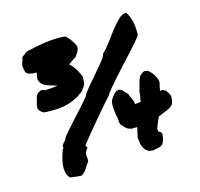

<svg xmlns="http://www.w3.org/2000/svg" viewBox="-128 -869 1075 1031"><g transform="rotate(-20 409.0 -353.5)"><path d="M91.8 -376 79.1 -387.7Q74.2 -395.5 72.8 -397.9Q71.3 -400.4 70.3 -404.3L73.2 -422.9Q75.2 -425.8 76.7 -430.7Q78.1 -435.5 80.1 -441.4Q83 -453.1 90.3 -468.8Q97.7 -484.4 120.1 -490.2Q135.7 -490.2 140.6 -483.4Q159.2 -482.4 178.2 -482.4Q197.3 -482.4 213.9 -484.4Q209 -486.3 204.6 -487.8Q200.2 -489.3 195.3 -491.2Q172.9 -499 150.9 -511.2Q128.9 -523.4 124 -549.8L125 -559.6Q127 -564.5 127.9 -568.8Q128.9 -573.2 129.9 -578.1Q130.9 -581.1 131.3 -583.5Q131.8 -585.9 132.8 -588.9Q116.2 -590.8 111.3 -590.8Q104.5 -592.8 96.7 -595.2Q88.9 -597.7 81.1 -602.5L75.2 -614.3Q72.3 -630.9 72.3 -644Q72.3 -657.2 81.1 -669.9L88.9 -692.4Q99.6 -698.2 101.6 -700.2L118.2 -711.9Q126 -712.9 132.8 -713.9Q139.6 -714.8 147.5 -715.8Q184.6 -720.7 221.2 -723.6Q257.8 -726.6 298.8 -723.6Q308.6 -722.7 318.4 -721.7Q328.1 -720.7 337.9 -718.8L347.7 -713.9Q368.2 -689.5 383.8 -653.3L384.8 -641.6L381.8 -628.9Q377 -619.1 374.5 -616.2Q372.1 -613.3 370.1 -610.4L354.5 -592.8Q341.8 -587.9 330.6 -581.1Q319.3 -574.2 311.5 -569.3Q329.1 -550.8 339.8 -528.8Q350.6 -506.8 357.4 -484.4Q356.4 -468.8 355.5 -465.8L352.5 -446.3Q345.7 -430.7 335.9 -422.9Q334 -420.9 332.5 -418.5Q331.1 -416 329.1 -413.1L316.4 -404.3Q303.7 -399.4 296.9 -392.6L281.2 -386.7Q223.6 -360.4 139.6 -368.2Q128.9 -369.1 119.6 -370.1Q110.4 -371.1 99.6 -373ZM754.9 -255.9Q756.8 -248 757.8 -246.1Q758.8 -244.1 761.7 -242.2L768.6 -220.7Q766.6 -217.8 766.6 -215.3Q766.6 -212.9 765.6 -210Q764.6 -205.1 763.7 -198.2Q762.7 -191.4 758.8 -183.6L752 -174.8Q738.3 -164.1 723.1 -159.2Q708 -154.3 694.3 -150.4Q679.7 -145.5 668 -141.6Q666 -136.7 663.1 -132.8Q660.2 -128.9 658.2 -124Q653.3 -114.3 647.9 -104.5Q642.6 -94.7 637.7 -84L638.7 -65.4Q645.5 -64.5 648.9 -60.1Q652.3 -55.7 654.3 -47.9L651.4 -32.2Q647.5 -19.5 644.5 -11.2Q641.6 -2.9 632.8 5.9L623 11.7Q615.2 14.6 607.9 15.1Q600.6 15.6 592.8 16.6Q586.9 16.6 579.1 18.6Q562.5 16.6 553.7 12.2Q544.9 7.8 538.1 -1.5Q531.2 -10.7 526.9 -24.9Q522.5 -39.1 523.4 -60.5Q521.5 -71.3 523.4 -77.1Q525.4 -83 527.3 -87.9Q532.2 -108.4 540 -127.9Q534.2 -128.9 526.4 -129.4Q518.6 -129.9 510.7 -129.9Q491.2 -135.7 482.9 -144Q474.6 -152.3 468.8 -160.2Q466.8 -164.1 460.9 -169.9L457 -183.6Q458 -195.3 457.5 -207.5Q457 -219.7 455.1 -231.4Q453.1 -253.9 454.1 -274.4Q455.1 -294.9 462.9 -312.5Q474.6 -327.1 481.9 -334.5Q489.3 -341.8 500 -348.6L515.6 -350.6Q526.4 -347.7 531.2 -341.8Q536.1 -335.9 539.1 -331.1L555.7 -311.5Q556.6 -301.8 561.5 -290Q565.4 -282.2 568.4 -272Q571.3 -261.7 571.3 -248L592.8 -249H603.5Q604.5 -255.9 606 -261.2Q607.4 -266.6 609.4 -271.5Q614.3 -285.2 613.3 -289.1L617.2 -307.6Q620.1 -312.5 622.6 -318.8Q625 -325.2 627 -333Q631.8 -349.6 641.6 -369.6Q651.4 -389.6 676.8 -397.5L695.3 -393.6Q727.5 -365.2 735.4 -319.3L733.4 -308.6Q724.6 -286.1 721.7 -268.6Q725.6 -268.6 729 -269Q732.4 -269.5 735.4 -269.5L754.9 -256.8ZM711.9 -591.8Q705.1 -582 685.1 -562.5Q665 -543 638.7 -518.6Q612.3 -494.1 582.5 -467.3Q552.7 -440.4 526.4 -415.5Q500 -390.6 480 -370.1Q460 -349.6 453.1 -338.9Q436.5 -324.2 408.7 -296.9Q380.9 -269.5 350.6 -239.7Q320.3 -210 292 -180.7Q263.7 -151.4 246.1 -132.8Q244.1 -127.9 247.1 -124Q250 -120.1 251 -115.2Q239.3 -104.5 235.4 -95.7Q231.4 -86.9 231 -78.1Q230.5 -69.3 231 -61Q231.4 -52.7 228.5 -43Q220.7 -36.1 214.8 -28.3Q209 -20.5 203.1 -12.7Q197.3 -4.9 189.5 2Q181.6 8.8 170.9 14.6Q151.4 12.7 138.7 9.3Q126 5.9 109.4 2.9Q95.7 -10.7 93.3 -31.2Q90.8 -51.8 95.2 -73.7Q99.6 -95.7 107.9 -116.7Q116.2 -137.7 124 -154.3Q135.7 -161.1 127 -164.1Q132.8 -178.7 144.5 -188Q156.2 -197.3 157.2 -205.1Q166 -215.8 189.9 -238.8Q213.9 -261.7 241.7 -287.6Q269.5 -313.5 295.9 -337.9Q322.3 -362.3 335.9 -377Q344.7 -393.6 370.1 -418.9Q395.5 -444.3 423.8 -471.7Q452.1 -499 475.6 -523.4Q499 -547.9 502.9 -562.5Q522.5 -576.2 546.9 -604Q571.3 -631.8 596.7 -659.7Q622.1 -687.5 647 -708Q671.9 -728.5 694.3 -725.6Q710 -694.3 713.4 -662.6Q716.8 -630.9 711.9 -591.8Z"/></g></svg>

Font: Permanent Marker
Style: Regular
Weight: 400
Designer: Font Diner, Inc
Foundry: Font Diner, Inc
Version: Version 1.001